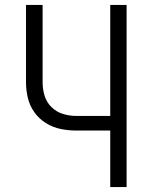

<svg xmlns="http://www.w3.org/2000/svg" viewBox="-20 -755 616 775"><path d="M425 0H491V-735H425V-287H288Q261 -287 234.5 -295Q208 -303 188 -322.5Q168 -342 160 -368.5Q152 -395 152 -423V-735H85V-423Q85 -391 92.5 -359.5Q100 -328 119 -301.5Q138 -275 165.5 -258Q193 -241 224.5 -234.5Q256 -228 288 -228H425Z"/></svg>

Font: Iosevka Sparkle Light
Style: Regular
Weight: 300
Designer: Belleve Invis
Foundry: Belleve Invis
Version: Version 4.5.0; ttfautohint (v1.8.3)